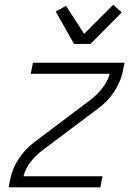

<svg xmlns="http://www.w3.org/2000/svg" viewBox="-20 -797 590 817"><path d="M17 0 23 -33Q28 -56 37 -78.5Q46 -101 60 -122Q74 -143 91.5 -161.5Q109 -180 130 -195L366 -373Q394 -394 416 -422.5Q438 -451 447 -483H111L120 -530H510L503 -497Q499 -474 489.5 -451.5Q480 -429 466.5 -408Q453 -387 435.5 -368.5Q418 -350 397 -335L160 -157Q132 -136 110 -107.5Q88 -79 80 -47H416L407 0ZM295 -610 217 -748 261 -772 338 -653 462 -777 498 -744 365 -610Z"/></svg>

Font: Lode Dark Term
Style: Italic
Weight: 400
Italic angle: -11°
Monospace: yes
Designer: Belleve Invis
Foundry: Belleve Invis
Version: Version 29.2.0